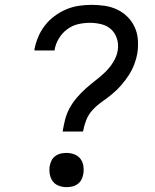

<svg xmlns="http://www.w3.org/2000/svg" viewBox="-20 -763 640 791"><path d="M238 -221Q242 -245 248 -269.5Q254 -294 266.5 -317Q279 -340 296 -360Q313 -380 333 -398Q353 -416 374 -432Q395 -448 414 -466.5Q433 -485 447 -508Q461 -531 465 -555Q469 -580 462 -603Q455 -626 438.5 -641.5Q422 -657 398.5 -663Q375 -669 350 -669Q326 -669 302 -663.5Q278 -658 257 -642.5Q236 -627 222.5 -604.5Q209 -582 205 -558V-555H122V-560Q127 -586 137.5 -611Q148 -636 165 -658Q182 -680 205 -697Q228 -714 253 -724.5Q278 -735 304.5 -739Q331 -743 357 -743Q385 -743 412 -739Q439 -735 463 -723.5Q487 -712 505.5 -693.5Q524 -675 535 -651Q546 -627 548 -599.5Q550 -572 546 -544Q542 -521 533 -497.5Q524 -474 510 -452.5Q496 -431 479 -411.5Q462 -392 442 -375.5Q422 -359 400.5 -344Q379 -329 361.5 -310Q344 -291 335 -267.5Q326 -244 322 -221ZM254 8Q237 8 221.5 2Q206 -4 197 -16.5Q188 -29 185 -46Q182 -63 185 -80Q187 -91 192.5 -102Q198 -113 208.5 -120.5Q219 -128 231 -130.5Q243 -133 254 -133Q271 -133 286.5 -127Q302 -121 311.5 -108.5Q321 -96 323.5 -79Q326 -62 323 -45Q321 -34 315.5 -23Q310 -12 299.5 -4.5Q289 3 277 5.5Q265 8 254 8Z"/></svg>

Font: Iosevka Extended
Style: Italic
Weight: 400
Width: 7
Italic angle: -9°
Monospace: yes
Designer: Belleve Invis
Foundry: Belleve Invis
Version: Version 32.5.0; ttfautohint (v1.8.4)